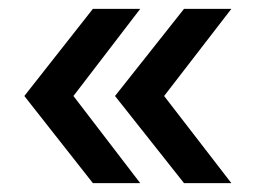

<svg xmlns="http://www.w3.org/2000/svg" viewBox="-20 -477 578 434"><path d="M35 -260 190 -457H297L146 -260L297 -63H190ZM240 -260 396 -457H503L351 -260L503 -63H396Z"/></svg>

Font: Sarabun Medium
Style: Regular
Weight: 500
Designer: Suppakit Chalermlarp | Katatrad Co.,Ltd.
Foundry: Cadson Demak Co.,Ltd.
Version: Version 1.000; ttfautohint (v1.6)